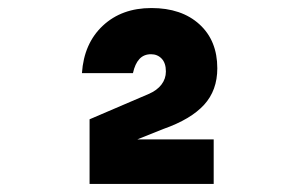

<svg xmlns="http://www.w3.org/2000/svg" viewBox="-20 -938 740 478"><path d="M203 -641 350 -704Q371 -713 382 -727.5Q393 -742 393 -760Q393 -781 382.5 -792Q372 -803 356 -803Q338 -803 327 -791Q316 -779 311 -756H184Q189 -830 236 -874Q283 -918 357 -918Q432 -918 476.5 -877.5Q521 -837 521 -768Q521 -713 488 -677Q455 -641 387 -617L257 -565L255 -591H512V-480H203Z"/></svg>

Font: Martian Mono
Style: Bold
Weight: 700
Designer: Roman Shamin
Foundry: Evil Martians
Version: Version 1.000